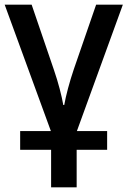

<svg xmlns="http://www.w3.org/2000/svg" viewBox="-20 -559 544 819"><path d="M504 -539H390L295 -264C276 -208 261 -151 254 -111H250C243 -151 229 -206 210 -261L115 -539H0L197 0H66V80H198V240H307V80H437V0H308Z"/></svg>

Font: Noto Sans Thai Medium
Style: Regular
Weight: 500
Designer: Monotype Design Team
Foundry: Monotype Imaging Inc.
Version: Version 1.901